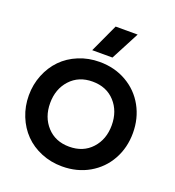

<svg xmlns="http://www.w3.org/2000/svg" viewBox="-141 -886 920 1009"><g transform="rotate(20 319.0 -381.5)"><path d="M318.8 -571.8Q402.8 -571.8 469.5 -533.4Q536.1 -495.1 573 -428.5Q609.9 -361.8 609.9 -279.8Q609.9 -197.8 573 -131.1Q536.1 -64.5 469.5 -26.1Q402.8 12.2 318.8 12.2Q256.3 12.2 201.9 -10.3Q147.5 -32.7 109.4 -71.8Q71.3 -110.8 49.6 -164.8Q27.8 -218.8 27.8 -279.8Q27.8 -340.8 49.6 -394.8Q71.3 -448.7 109.4 -487.8Q147.5 -526.9 201.9 -549.3Q256.3 -571.8 318.8 -571.8ZM318.8 -98.1Q397 -98.1 444.1 -149.7Q491.2 -201.2 491.2 -279.8Q491.2 -358.9 444.1 -410.4Q397 -461.9 318.8 -461.9Q241.7 -461.9 194.3 -410.2Q147 -358.4 147 -279.8Q147 -201.2 194.1 -149.7Q241.2 -98.1 318.8 -98.1ZM259.8 -616.2 333 -774.9H456.1L373 -616.2Z"/></g></svg>

Font: TASA Explorer SemiBold
Style: Regular
Weight: 600
Designer: Weizhong Zhang
Foundry: Local Remote
Version: Version 1.000;Glyphs 3.1.2 (3151)